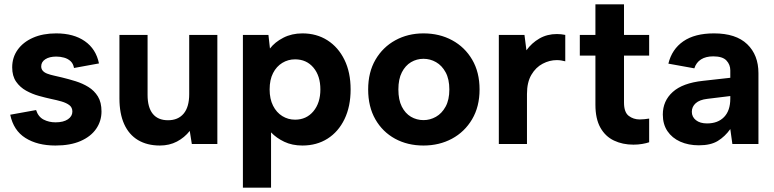

<svg xmlns="http://www.w3.org/2000/svg" viewBox="-20 -660 3546 880"><path d="M234.1 7Q151.4 7 96.6 -27.6Q41.8 -62.1 26.9 -134.2L145.4 -155.6Q155.3 -124.8 179.7 -112Q204.1 -99.3 234.5 -99.3Q270.9 -99.3 291.3 -113.3Q311.7 -127.2 311.7 -148.6Q311.7 -167.5 298 -178Q284.3 -188.4 262.1 -194.9Q239.9 -201.4 214.9 -206.4Q189.5 -211.9 158.7 -220.4Q127.9 -228.8 99.9 -244.3Q71.9 -259.8 53.9 -285.6Q35.9 -311.4 35.9 -351.4Q35.9 -396.9 60.9 -431.9Q85.9 -467 131.2 -487Q176.4 -507 237.5 -507Q317.7 -507 368.9 -471.2Q420.2 -435.4 433.6 -369.3L319.2 -348.4Q315.7 -368.3 303.3 -379.8Q290.8 -391.2 273.4 -395.9Q256 -400.7 238 -400.7Q206.7 -400.7 187.8 -388.5Q168.9 -376.3 168.9 -355.9Q168.9 -343.5 176.4 -335.3Q183.8 -327 197.3 -322.1Q210.8 -317.1 227.7 -313.4Q244.7 -309.6 263.6 -305.1Q294.6 -297.6 326.6 -287.7Q358.6 -277.7 385.4 -261.2Q412.2 -244.6 428.7 -217.9Q445.2 -191.1 445.2 -149.1Q445.2 -105.1 420.7 -69.5Q396.2 -34 349.1 -13.5Q302.1 7 234.1 7Z M976.2 -500V0H859.2L849.7 -60Q825.7 -29.5 791 -11.2Q756.2 7 712.8 7Q654.3 7 612.5 -18Q570.8 -43 549.1 -91.3Q527.4 -139.5 527.4 -209V-500H656.4V-225Q656.4 -168.2 680 -138.6Q703.7 -108.9 750 -108.9Q796.4 -108.9 821.8 -139.3Q847.2 -169.7 847.2 -228.5V-500Z M1093.3 200V-500H1210.3L1217.3 -437.6Q1239.8 -467.1 1278.5 -487Q1317.2 -507 1366.1 -507Q1431 -507 1480.8 -475.3Q1530.5 -443.5 1558.7 -386Q1587 -328.5 1587 -250Q1587 -172 1559 -114Q1531 -56 1481.3 -24.5Q1431.5 7 1366.1 7Q1319.2 7 1283 -10.2Q1246.8 -27.4 1222.3 -53.3V200ZM1332.4 -111.5Q1384.2 -111.5 1416.3 -149.8Q1448.4 -188.2 1448.4 -250Q1448.4 -312.3 1416.6 -350.1Q1384.7 -388 1332.4 -388Q1300.5 -388 1273.9 -371.8Q1247.2 -355.6 1231.5 -325Q1215.8 -294.4 1215.8 -250Q1215.8 -206.6 1231.5 -175.5Q1247.2 -144.4 1273.9 -127.9Q1300.5 -111.5 1332.4 -111.5Z M1920.9 7Q1847.9 7 1790.7 -24.2Q1733.4 -55.5 1700.4 -113.1Q1667.4 -170.8 1667.4 -250Q1667.4 -329 1701 -386.5Q1734.6 -444 1792.1 -475.5Q1849.7 -507 1920.9 -507Q1994.3 -507 2052.4 -475.5Q2110.5 -444 2144.2 -386.5Q2178 -329 2178 -250Q2178 -171 2143.7 -113.2Q2109.5 -55.5 2051.4 -24.2Q1993.3 7 1920.9 7ZM1921.2 -109.5Q1951.2 -109.5 1978.1 -124.7Q2005.1 -139.9 2022.3 -171.2Q2039.5 -202.5 2039.5 -249.9Q2039.5 -297.3 2022.5 -328.5Q2005.6 -359.7 1978.6 -375.1Q1951.7 -390.5 1920.9 -390.5Q1890.1 -390.5 1863.9 -375.1Q1837.8 -359.6 1821.9 -328.6Q1805.9 -297.6 1805.9 -250Q1805.9 -202.4 1821.6 -171.4Q1837.3 -140.4 1863.4 -124.9Q1889.6 -109.5 1921.2 -109.5Z M2266.3 0V-500H2383.8L2392.8 -429.5Q2416.8 -463 2452.3 -483.5Q2487.8 -504 2532.3 -504Q2541.8 -504 2551.6 -503Q2561.3 -502 2570.8 -500V-379Q2561.3 -381.5 2551.8 -383Q2542.3 -384.5 2531.8 -384.5Q2498.8 -384.5 2467.3 -368Q2435.8 -351.6 2415.6 -317.3Q2395.3 -283.1 2395.3 -229.1V0Z M2955.3 -8Q2942.8 -3.5 2923.7 -0.3Q2904.7 3 2883.1 3Q2833.5 3 2794 -15.8Q2754.5 -34.5 2731.7 -75.1Q2709 -115.6 2709 -180.2V-405.2H2637.5V-500H2709V-640H2840V-500H2955.3V-405.2H2840V-190.2Q2840 -145.9 2861.4 -129.2Q2882.9 -112.5 2912.3 -112.5Q2921.3 -112.5 2933.5 -113.7Q2945.8 -115 2955.3 -116.5Z M3183.3 6Q3135.4 6 3097.9 -10.7Q3060.4 -27.5 3039.1 -59Q3017.9 -90.5 3017.9 -135Q3017.9 -197.5 3063.4 -238.5Q3108.8 -279.5 3201.9 -289.5L3327.2 -303.5V-337.9Q3327.2 -363.8 3309.5 -382.7Q3291.8 -401.7 3249 -401.7Q3215.2 -401.7 3193 -387.7Q3170.9 -373.7 3162.4 -346.8L3043.4 -368.3Q3059.4 -434.4 3111.9 -470.7Q3164.4 -507 3252.5 -507Q3353.1 -507 3404.6 -457.5Q3456.2 -407.9 3456.2 -324.8V0H3336.7L3327.2 -68.4Q3302.6 -34 3269.9 -14Q3237.3 6 3183.3 6ZM3220.7 -94.3Q3270.4 -94.3 3298.8 -123.7Q3327.2 -153.1 3327.2 -207.9V-219.8L3221.5 -206.9Q3186.7 -202.9 3168.8 -187Q3150.9 -171 3150.9 -147.6Q3150.9 -124.2 3169.6 -109.3Q3188.3 -94.3 3220.7 -94.3Z"/></svg>

Font: Envelope Sans Variable
Style: Regular
Weight: 500
Designer: Andreas Rasmussen / Norman Anderson
Foundry: mail.de GmbH
Version: Version 1.150